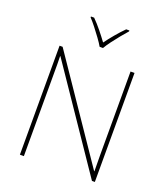

<svg xmlns="http://www.w3.org/2000/svg" viewBox="-167 -1065 1032 1182"><g transform="rotate(20 349.0 -474.5)"><path d="M594 0H575L130 -655H128Q129 -626 129 -601Q129 -576 129 -552.5Q129 -529 129 -502V0H103V-714H123L567 -61H569Q569 -86 568.5 -112Q568 -138 568 -163Q568 -188 568 -211V-714H594ZM337 -792Q325 -813 305 -840.5Q285 -868 263.5 -895.5Q242 -923 223 -943V-949H244Q272 -921 299.5 -887Q327 -853 348 -824Q369 -853 397.5 -887Q426 -921 454 -949H475V-943Q457 -923 434.5 -895.5Q412 -868 391.5 -840.5Q371 -813 359 -792Z"/></g></svg>

Font: Noto Sans Cham Thin
Style: Regular
Weight: 250
Version: Version 2.002